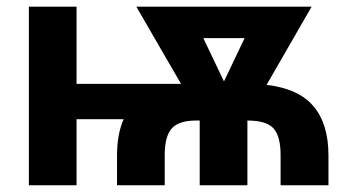

<svg xmlns="http://www.w3.org/2000/svg" viewBox="-20 -548 1046 568"><path d="M326.2 0V-88.4Q326.2 -150.9 345.7 -195.3H206.5V0H65.4V-528.3H206.5V-299.8H515.6L383.3 -528.3H901.9L768.6 -296.9Q862.8 -286.1 907.2 -233.9Q951.7 -181.6 951.7 -88.4V0H810.1V-89.4Q810.1 -144.5 789.3 -168Q768.6 -191.4 711.9 -191.4V0H570.8V-191.4H560.1Q509.3 -191.4 488.5 -168.5Q467.8 -145.5 467.3 -91.8V0ZM642.6 -307.1 703.6 -435.1H581.5Z"/></svg>

Font: Robotiche
Style: Bold
Weight: 700
Designer: Google
Version: Version 2.001150; 2014